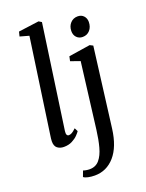

<svg xmlns="http://www.w3.org/2000/svg" viewBox="-192 -909 955 1254"><g transform="rotate(-20 286.0 -282.0)"><path d="M157 -85.5Q152.5 -51 173 -51Q182 -51 193.5 -57Q205 -63 223 -80.5L235 -56.5Q229 -47 213.8 -31.2Q198.5 -15.5 174 -2.8Q149.5 10 116 10Q89.5 10 71.2 -4.2Q53 -18.5 53.5 -52Q53.5 -58.5 54.8 -70Q56 -81.5 57.5 -90L152 -749.5L89.5 -767L97.5 -798.5L240 -817.5L259.5 -805.5ZM452 5Q436.5 126.5 380.5 190.5Q324.5 254.5 242 254.5Q217.5 254.5 195.8 249.8Q174 245 165 237L180 197Q187 200 199.8 202.2Q212.5 204.5 224 204.5Q266.5 204.5 292 174.5Q317.5 144.5 331.2 93.2Q345 42 353 -22.5L410 -479.5L344.5 -502.5L351.5 -534.5L500.5 -557.5L522 -546.5ZM477 -623Q451.5 -623 435.2 -640.2Q419 -657.5 419.5 -685Q420 -718 440 -739.5Q460 -761 490.5 -761Q516.5 -761 532 -744.2Q547.5 -727.5 547.5 -702Q547 -667 527.5 -645Q508 -623 477 -623Z"/></g></svg>

Font: Merriweather Text Regular
Style: Italic
Weight: 400
Italic angle: -7.8°
Designer: Eben Sorkin
Foundry: Eben Sorkin
Version: Version 2.100; ttfautohint (v1.7.19-72a1) -l 8 -r 50 -G 200 